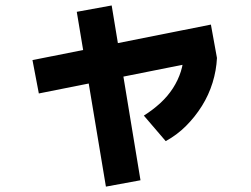

<svg xmlns="http://www.w3.org/2000/svg" viewBox="-20 -660 920 703"><path d="M122.2 -317.8 98.9 -440 752.2 -570 774.4 -447.8ZM367.8 23.3 261.1 -616.7 388.9 -640 494.4 0ZM506.7 -236.7Q540 -257.8 567.2 -282.8Q594.4 -307.8 613.3 -337.2Q632.2 -366.7 642.2 -398.3Q652.2 -430 652.2 -462.2L774.4 -447.8Q772.2 -402.2 758.3 -357.2Q744.4 -312.2 719.4 -272.2Q694.4 -232.2 661.1 -198.9Q627.8 -165.6 586.7 -143.3Z"/></svg>

Font: Paperlogy 7 Bold
Style: Regular
Weight: 700
Designer: redesigned by Lee Juim, glyphs from Gmarket Sans & Montserrat
Foundry: PT&
Version: Version 1.001